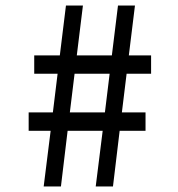

<svg xmlns="http://www.w3.org/2000/svg" viewBox="-20 -670 640 690"><path d="M324 0 349 -200H223L199 0H137L162 -200H83V-266H170L187 -405H103V-471H195L217 -650H278L256 -471H382L404 -650H465L443 -471H523V-405H435L418 -266H503V-200H410L386 0ZM357 -266 374 -405H248L231 -266Z"/></svg>

Font: SauceCodePro Nerd Font Mono
Style: Regular
Weight: 500
Monospace: yes
Designer: Paul D. Hunt, Teo Tuominen
Foundry: Adobe Systems Incorporated
Version: Version 2.030;PS 1.000;hotconv 16.6.51;makeotf.lib2.5.65220;